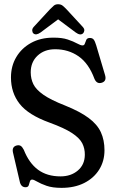

<svg xmlns="http://www.w3.org/2000/svg" viewBox="-20 -894 558 928"><path d="M277 14Q233.5 14 205 4Q176.5 -6 159.8 -16Q143 -26 135.5 -26Q127 -26 124.5 -16.8Q122 -7.5 118.8 1.8Q115.5 11 103.5 11Q80.5 11 75 -18.5L42.5 -158Q37 -185 61 -191Q72.5 -193.5 80 -189Q87.5 -184.5 95 -170Q120.5 -105.5 164 -73.5Q207.5 -41.5 272.5 -41.5Q323 -41.5 356.2 -69.8Q389.5 -98 390 -145.5Q390.5 -175.5 377.8 -201Q365 -226.5 328.2 -250.8Q291.5 -275 219 -301.5Q117 -338.5 75 -392Q33 -445.5 33 -519.5Q33 -575 58.8 -618.2Q84.5 -661.5 130.5 -686.8Q176.5 -712 237 -712Q279.5 -712.5 307.5 -703Q335.5 -693.5 352.5 -684Q369.5 -674.5 379 -674.5Q387.5 -674.5 390.2 -683.5Q393 -692.5 397.2 -701.5Q401.5 -710.5 414.5 -710.5Q426.5 -710.5 432.8 -702.8Q439 -695 445 -675L487.5 -532Q496.5 -502.5 473 -494.5Q448 -486 436.5 -513Q409 -587.5 359.8 -621.8Q310.5 -656 246.5 -656Q194.5 -656 161.5 -625Q128.5 -594 128.5 -544.5Q128.5 -513.5 141.2 -487.2Q154 -461 189.8 -436Q225.5 -411 294.5 -384Q366.5 -355 408.2 -324Q450 -293 467.5 -255Q485 -217 485 -168Q485 -115 459.2 -74Q433.5 -33 387 -9.5Q340.5 14 277 14ZM381 -732.5Q368 -721 346 -737L261 -800.5L176 -737Q154 -721.5 141.5 -732.5Q136.5 -737 135.8 -746Q135 -755 143 -764L221 -848.5Q231.5 -859.5 239.8 -866.5Q248 -873.5 260.5 -873.5Q274 -873.5 282.5 -866.8Q291 -860 302 -848.5L380 -764Q388.5 -754.5 387.5 -746Q386.5 -737.5 381 -732.5Z"/></svg>

Font: Fraunces 144pt SuperSoft
Style: Regular
Weight: 400
Version: Version 1.000;[b76b70a41]